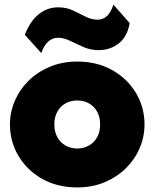

<svg xmlns="http://www.w3.org/2000/svg" viewBox="-20 -804 675 839"><path d="M317.5 15Q230.5 15 164.2 -22.5Q98 -60 60.8 -122.5Q23.5 -185 23.5 -260Q23.5 -314 44.8 -363.5Q66 -413 105.2 -451.5Q144.5 -490 198.5 -512.5Q252.5 -535 317.5 -535Q404.5 -535 470.8 -497.5Q537 -460 574.2 -397.5Q611.5 -335 611.5 -260Q611.5 -206 590.2 -156.5Q569 -107 529.8 -68.5Q490.5 -30 436.8 -7.5Q383 15 317.5 15ZM317.5 -155Q345.5 -155 368.2 -167.8Q391 -180.5 404.2 -204Q417.5 -227.5 417.5 -260Q417.5 -292.5 404.5 -316Q391.5 -339.5 368.8 -352.2Q346 -365 317.5 -365Q289 -365 266.2 -352.2Q243.5 -339.5 230.5 -316Q217.5 -292.5 217.5 -260Q217.5 -227.5 230.8 -204Q244 -180.5 266.8 -167.8Q289.5 -155 317.5 -155ZM160.5 -572 88.5 -652Q111 -710.5 148.5 -741.2Q186 -772 234.5 -772Q270 -772 298.8 -758.5Q327.5 -745 353.5 -731.5Q379.5 -718 406.5 -718Q430 -718 447.2 -733.8Q464.5 -749.5 475.5 -784L546.5 -703Q537 -644.5 499.5 -614.8Q462 -585 411.5 -585Q375.5 -585 344.8 -598.5Q314 -612 286.5 -625.5Q259 -639 233.5 -639Q209.5 -639 191 -622.8Q172.5 -606.5 160.5 -572Z"/></svg>

Font: Geologica Black
Style: Regular
Weight: 900
Designer: Sindre Bremnes, Frode Helland
Foundry: Monokrom Skriftforlag AS
Version: Version 1.010;gftools[0.9.28]